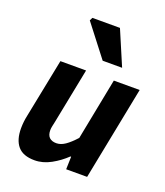

<svg xmlns="http://www.w3.org/2000/svg" viewBox="-140 -849 824 956"><g transform="rotate(20 272.0 -370.5)"><path d="M155 12Q94 12 66 -21Q38 -54 38 -115Q38 -132 40 -150Q42 -168 46 -186L108 -496H244L186 -203Q183 -189 180.5 -177.5Q178 -166 178 -156Q178 -130 191 -117.5Q204 -105 228 -105Q251 -105 274.5 -121Q298 -137 327 -169L391 -496H528L430 0H319L321 -67H317Q284 -35 241.5 -11.5Q199 12 155 12ZM305 -570 176 -737 184 -753H330L408 -570Z"/></g></svg>

Font: Source Sans 3 ExtraLight
Style: Bold Italic
Weight: 700
Italic angle: -11°
Version: Version 3.052;hotconv 1.1.0;makeotfexe 2.6.0